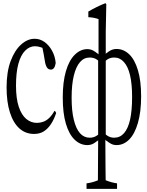

<svg xmlns="http://www.w3.org/2000/svg" viewBox="-20 -839 918 1195"><path d="M21 -294.9Q21 -391.6 46.1 -458.7Q71.3 -525.9 111.3 -561.8Q151.4 -597.7 195.3 -597.7Q229 -597.7 256.8 -577.9Q284.7 -558.1 303.7 -523.9Q322.8 -489.7 326.7 -446.8Q320.3 -405.8 296.9 -405.8Q280.8 -405.8 272 -419.4Q262.7 -434.6 259.3 -458.5Q259.3 -458.5 259.3 -459Q252 -504.9 244.1 -541Q238.8 -543.5 235.4 -544.4Q214.8 -551.3 198.2 -551.3Q163.6 -551.3 136.2 -523.4Q108.9 -495.6 94.2 -441.4Q79.6 -387.2 79.6 -306.4Q79.6 -225.6 96.9 -174.1Q114.3 -122.6 143.8 -98.4Q173.3 -74.2 209.5 -74.2Q229.5 -74.2 249 -81.1Q289.1 -95.2 319.3 -149.4Q324.7 -147.5 329.6 -135.7Q301.8 -52.2 252 -21Q227.1 -5.4 191.9 -5.4Q138.7 -5.4 100.3 -40Q62 -74.7 41.5 -139.9Q21 -205.1 21 -294.9Z M643.6 37.1Q639.6 38.6 635.7 29.8Q635.7 40 635.7 40.5Q635.7 134.3 636.7 204.1Q637.2 248.5 637.7 282.7Q673.3 297.4 708.5 302.2Q708.5 324.2 708.5 336.4Q708.5 336.4 518.6 336.4Q518.6 324.2 518.6 302.2Q554.2 297.9 589.4 283.2Q590.8 196.8 590.8 43Q590.8 42.5 590.8 32.7Q586.9 41 583 39.6Q572.8 48.3 560.5 55.2Q543.9 64 523.4 64Q480 64 444.8 30.8Q409.7 -2.9 390.1 -68.8Q370.6 -134.8 370.6 -231.9Q370.6 -329.1 390.4 -396.5Q410.2 -463.9 445.6 -498.5Q481 -533.2 523.4 -533.2Q543.9 -533.2 560.5 -523.9Q574.2 -516.6 585.4 -506.8Q589.4 -505.9 593.3 -500.5Q593.3 -613.8 593.3 -720.2Q561.5 -731 529.8 -731.9Q529.8 -754.4 529.8 -767.1Q582 -797.9 634.3 -818.4Q637.7 -820.3 641.6 -812.5Q640.1 -732.9 638.2 -644Q638.2 -577.6 638.2 -503.4Q642.1 -509.8 646 -510.3Q656.7 -519.5 669.4 -525.9Q686.5 -534.2 705.6 -534.2Q749 -534.2 783.7 -501.5Q818.4 -468.8 838.4 -402.3Q858.4 -335.9 858.4 -239.5Q858.4 -143.1 838.4 -74Q818.4 -4.9 783.7 29.8Q749 64 705.6 64Q686 64 670.7 55.7Q655.3 47.4 643.6 37.1ZM645 3.4Q665 18.1 690.4 18.1Q763.7 18.1 789.6 -94.2Q802.2 -150.4 802.2 -235.4Q802.2 -397.5 751 -453.1Q726.1 -481 690.4 -481Q664.1 -481 645 -466.8Q642.6 -464.8 638.2 -460.9Q638.2 -226.6 638.2 -2Q642.6 1.5 645 3.4ZM585 -466.8Q565.4 -481 538.6 -481Q502.4 -481 478 -452.6Q453.1 -424.3 439.5 -368.7Q425.8 -313 425.8 -230.5Q425.8 -147.9 439.5 -93.3Q466.8 18.1 538.6 18.1Q564.9 18.1 585 3.4Q586.9 2 590.8 -1Q590.8 -226.6 590.8 -461.9Q586.9 -465.3 585 -466.8Z"/></svg>

Font: Scarab Serif
Style: Light
Weight: 300
Designer: John Roberts
Foundry: Scarab
Version: 1.0